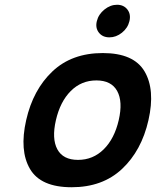

<svg xmlns="http://www.w3.org/2000/svg" viewBox="-20 -763 655 807"><path d="M277.5 -380.5Q233 -336 215 -258Q197 -180 221 -135.5Q245 -91 308 -91Q371 -91 416 -135.5Q461 -180 479 -258Q497 -336 472.5 -380.5Q448 -425 385 -425Q322 -425 277.5 -380.5ZM106 -53Q61 -130 90 -258Q119 -386 200.5 -463Q282 -540 412 -540Q542 -540 587.5 -463Q633 -386 604 -258Q575 -130 493 -53Q411 24 281 24Q151 24 106 -53ZM387 -674Q394 -703 419 -723Q444 -743 472 -743Q500 -743 515.5 -723Q531 -703 524 -674Q517 -645 492.5 -625.5Q468 -606 440 -606Q411 -606 395.5 -626Q380 -646 387 -674Z"/></svg>

Font: Miedinger
Style: Bold-Italic
Weight: 700
Italic angle: -13°
Version: Version 001.000